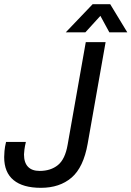

<svg xmlns="http://www.w3.org/2000/svg" viewBox="-23 -888 630 920"><path d="M173 12Q87 12 42 -25Q-3 -62 -3 -135Q-3 -146 -1.5 -164.5Q0 -183 6 -208H101Q96 -187 94 -171Q92 -155 92 -148Q92 -109 111 -89Q130 -69 167 -69Q220 -69 254.5 -97Q289 -125 301 -194L388 -686H483L397 -199Q377 -86 320 -37Q263 12 173 12ZM292 -733 421 -868H505L587 -733H501L458 -812L386 -733Z"/></svg>

Font: Archivo VF Beta
Style: Italic
Weight: 400
Italic angle: -10°
Designer: Hector Gatti
Foundry: Omnibus-Type
Version: Version 1.002